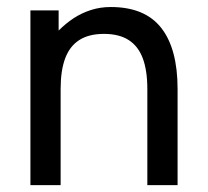

<svg xmlns="http://www.w3.org/2000/svg" viewBox="-20 -538 604 558"><path d="M408.2 0H496.1V-279.3Q496.1 -396.5 448.5 -457Q400.9 -517.6 301.8 -517.6Q271.5 -517.6 244.6 -509Q217.8 -500.5 194.6 -485.4Q171.4 -470.2 150.4 -449.2V-507.8H68.4V0H156.2V-279.3Q156.2 -333 169.4 -368.4Q182.6 -403.8 210.4 -421.6Q238.3 -439.5 282.2 -439.5Q326.2 -439.5 354 -421.6Q381.8 -403.8 395 -368.4Q408.2 -333 408.2 -279.3Z"/></svg>

Font: Giphurs SC
Style: Regular
Weight: 400
Version: Version 0.920